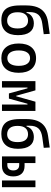

<svg xmlns="http://www.w3.org/2000/svg" viewBox="1070 -1850 789 2970"><g transform="rotate(90 1465.0 -364.5)"><path d="M294.9 9.8Q208 9.8 157.5 -23.7Q106.9 -57.1 85.2 -120.6Q63.5 -184.1 63.5 -273.9V-377Q63.5 -473.6 90.1 -544.2Q116.7 -614.7 173.8 -657.2Q231 -699.7 322.3 -712.9L503.4 -738.8L508.3 -646L348.1 -624Q301.3 -617.7 266.8 -603.5Q232.4 -589.4 210.2 -565.9Q188 -542.5 177.2 -508.1Q166.5 -473.6 166.5 -426.8V-379.9H177.7Q192.4 -434.1 236.1 -463.6Q279.8 -493.2 342.8 -493.2Q428.7 -493.2 476.1 -431.2Q523.4 -369.1 523.4 -246.6Q523.4 -120.1 463.6 -55.2Q403.8 9.8 294.9 9.8ZM299.3 -80.1Q356 -80.1 387.9 -120.4Q419.9 -160.6 419.9 -241.7Q419.9 -322.8 387.9 -363Q356 -403.3 299.3 -403.3Q238.3 -403.3 203.6 -363Q168.9 -322.8 168.9 -241.7Q168.9 -160.6 203.6 -120.4Q238.3 -80.1 299.3 -80.1Z M878.9 9.8Q771.5 9.8 711.9 -60.5Q652.3 -130.9 652.3 -258.8Q652.3 -387.2 711.9 -457.3Q771.5 -527.3 878.9 -527.3Q986.8 -527.3 1046.1 -457.3Q1105.5 -387.2 1105.5 -258.8Q1105.5 -130.9 1046.1 -60.5Q986.8 9.8 878.9 9.8ZM878.9 -83Q936 -83 967 -128.9Q998 -174.8 998 -258.8Q998 -343.3 967 -388.9Q936 -434.6 878.9 -434.6Q821.8 -434.6 790.8 -388.9Q759.8 -343.3 759.8 -258.8Q759.8 -174.8 790.8 -128.9Q821.8 -83 878.9 -83Z M1448.2 -107.4 1462.9 -219.7H1468.8L1552.7 -517.6H1612.3V-394.5H1584L1504.9 -107.4ZM1234.4 0V-517.6H1333V0ZM1424.8 -107.4 1345.7 -394.5H1317.4V-517.6H1377L1460.9 -219.7H1464.8L1474.6 -107.4ZM1596.7 0V-517.6H1695.3V0Z M2052.7 9.8Q1965.8 9.8 1915.3 -23.7Q1864.7 -57.1 1843 -120.6Q1821.3 -184.1 1821.3 -273.9V-377Q1821.3 -473.6 1847.9 -544.2Q1874.5 -614.7 1931.6 -657.2Q1988.8 -699.7 2080.1 -712.9L2261.2 -738.8L2266.1 -646L2106 -624Q2059.1 -617.7 2024.7 -603.5Q1990.2 -589.4 1968 -565.9Q1945.8 -542.5 1935.1 -508.1Q1924.3 -473.6 1924.3 -426.8V-379.9H1935.5Q1950.2 -434.1 1993.9 -463.6Q2037.6 -493.2 2100.6 -493.2Q2186.5 -493.2 2233.9 -431.2Q2281.2 -369.1 2281.2 -246.6Q2281.2 -120.1 2221.4 -55.2Q2161.6 9.8 2052.7 9.8ZM2057.1 -80.1Q2113.8 -80.1 2145.8 -120.4Q2177.7 -160.6 2177.7 -241.7Q2177.7 -322.8 2145.8 -363Q2113.8 -403.3 2057.1 -403.3Q1996.1 -403.3 1961.4 -363Q1926.8 -322.8 1926.8 -241.7Q1926.8 -160.6 1961.4 -120.4Q1996.1 -80.1 2057.1 -80.1Z M2495.1 0V-83H2533.7Q2572.8 -83 2594.2 -106.9Q2615.7 -130.9 2615.7 -174.8Q2615.7 -218.8 2594.2 -242.7Q2572.8 -266.6 2533.7 -266.6H2485.4V-349.6H2547.4Q2624.5 -349.6 2666.5 -304Q2708.5 -258.3 2708.5 -174.8Q2708.5 -91.3 2666.5 -45.7Q2624.5 0 2547.4 0ZM2398.4 0V-517.6H2502V0ZM2771.5 0V-517.6H2875V0Z"/></g></svg>

Font: Cascadia Code
Style: Regular
Weight: 400
Designer: Aaron Bell
Foundry: Saja Typeworks
Version: Version 2404.023